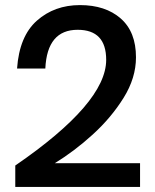

<svg xmlns="http://www.w3.org/2000/svg" viewBox="-20 -734 607 754"><path d="M530 0H40V-84Q397 -329 397 -499Q397 -617 285 -617Q165 -617 158 -465H47Q56 -592 125 -653Q194 -714 294 -714Q394 -714 454 -661.5Q514 -609 514 -509Q514 -428 465.5 -350Q417 -272 344.5 -206Q272 -140 195 -93H530Z"/></svg>

Font: Ulagadi Sans Medium
Style: Regular
Weight: 500
Designer: Ninad Kale (Devanagari), Jonny Pinhorn (Latin)
Foundry: Indian Type Foundry
Version: Version 3.01;March 29, 2020;FontCreator 12.0.0.2522 64-bit; 